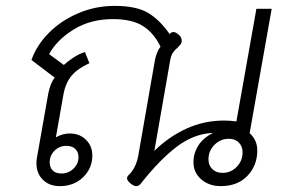

<svg xmlns="http://www.w3.org/2000/svg" viewBox="-20 -623 974 653"><path d="M104 -67Q104 -77 105 -83L144 -304Q151 -340 166 -359L87 -419Q104 -468 145 -510Q186 -552 245 -577.5Q304 -603 370 -603Q443 -603 483 -579.5Q523 -556 557 -507Q562 -514 570 -514Q579 -514 590 -503Q598 -495 598 -484Q598 -477 594 -472Q590 -467 585 -462Q575 -454 568.5 -444.5Q562 -435 559 -419L505 -110Q554 -158 614 -185.5Q674 -213 742 -213Q763 -213 784 -210L852 -593H904L829 -170Q855 -147 855 -111Q855 -60 821.5 -25Q788 10 731 10Q691 10 664.5 -13Q638 -36 638 -71Q638 -102 654.5 -128Q671 -154 703 -170V-171Q640 -168 582.5 -125Q525 -82 460 0Q453 10 443 10Q435 10 424 1Q412 -9 412 -17Q412 -22 418 -28Q442 -51 450 -92L507 -419Q509 -430 514 -443Q519 -456 526 -464Q504 -510 467 -534Q430 -558 364 -558Q288 -558 231 -523Q174 -488 147 -439L197 -402Q211 -415 231 -428Q251 -441 269 -446L284 -408Q244 -390 223.5 -365.5Q203 -341 196 -303L170 -156Q193 -169 217 -169Q251 -169 272.5 -147.5Q294 -126 294 -94Q294 -51 263 -20.5Q232 10 183 10Q148 10 126 -11.5Q104 -33 104 -67ZM805 -105Q805 -125 792.5 -138Q780 -151 758 -151Q730 -151 709.5 -130.5Q689 -110 689 -81Q689 -61 702 -48Q715 -35 737 -35Q765 -35 785 -55.5Q805 -76 805 -105ZM247 -89Q247 -106 236 -116.5Q225 -127 206 -127Q182 -127 165.5 -110.5Q149 -94 149 -71Q149 -54 159 -43.5Q169 -33 189 -33Q213 -33 230 -49.5Q247 -66 247 -89Z"/></svg>

Font: Niramit ExtraLight
Style: Italic
Weight: 200
Italic angle: -10°
Designer: Katatrad Aksorn Co.,Ltd.
Foundry: Cadson Demak Co.,Ltd.
Version: Version 1.000; ttfautohint (v1.6)